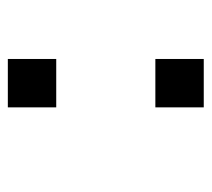

<svg xmlns="http://www.w3.org/2000/svg" viewBox="-45 -495 540 490"><g transform="rotate(90 225.0 -250.0)"><path d="M130.5 -500H254V-376.5H130.5ZM130.5 -123.5H254V0H130.5Z"/></g></svg>

Font: Trispace Condensed Medium
Style: Regular
Weight: 500
Width: 3
Designer: Tyler Finck
Foundry: Etcetera Type Company
Version: Version 1.210; ttfautohint (v1.8.3)